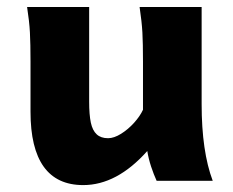

<svg xmlns="http://www.w3.org/2000/svg" viewBox="-20 -518 667 550"><path d="M401.9 -85.4Q314.9 12.2 218.3 12.2Q143.1 12.2 105.2 -40.5Q67.4 -93.3 67.4 -197.8V-341.8Q67.4 -393.1 65.7 -425Q64 -457 57.6 -498H235.4V-227.1Q235.4 -189.5 240.2 -166.7Q245.1 -144 257.1 -133.1Q269 -122.1 289.6 -122.1Q306.6 -122.1 326.9 -134.8Q347.2 -147.5 364.3 -166.5Q381.3 -185.5 389.6 -203.6V-341.8Q389.6 -394 387.9 -424.8Q386.2 -455.6 379.9 -498H557.6V-219.7Q557.6 -84.5 589.4 0H428.7Q420.4 -18.1 412.8 -41Q405.3 -64 401.9 -85.4Z"/></svg>

Font: Lesson One Extra
Style: Regular
Weight: 800
Designer: But Ko, Victor Gaultney, Annie Olsen, Julie Remington, Don Collingsworth, Eric Hays, Becca Hirsbrunner
Version: Version 1.100